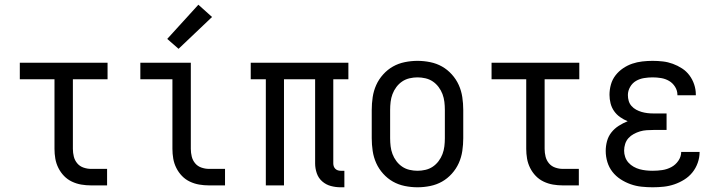

<svg xmlns="http://www.w3.org/2000/svg" viewBox="-20 -786 3040 814"><path d="M366 0Q345 0 324.5 -3.5Q304 -7 285 -16Q266 -25 251.5 -40Q237 -55 227.5 -74Q218 -93 214.5 -113.5Q211 -134 211 -155V-450H64V-520H436V-450H289V-155Q289 -138 293 -122Q297 -106 307.5 -93.5Q318 -81 334 -75.5Q350 -70 366 -70H434V0Z M866 0Q845 0 824.5 -3.5Q804 -7 785 -16Q766 -25 751.5 -40Q737 -55 727.5 -74Q718 -93 714.5 -113.5Q711 -134 711 -155V-450H575V-520H789V-155Q789 -138 793 -122Q797 -106 807.5 -93.5Q818 -81 834 -75.5Q850 -70 866 -70H934V0ZM737 -579 689 -621 821 -766 879 -714Z M1424 8Q1403 8 1382.5 2.5Q1362 -3 1346 -17Q1330 -31 1323 -51.5Q1316 -72 1316 -93V-450H1184V0H1107V-450H1043V-520H1457V-450H1393V-93Q1393 -87 1395 -81Q1397 -75 1401.5 -70.5Q1406 -66 1412 -64Q1418 -62 1424 -62H1440V8Z M1750 8Q1723 8 1696 2.5Q1669 -3 1646 -16Q1623 -29 1604.5 -49.5Q1586 -70 1575 -94.5Q1564 -119 1560 -146Q1556 -173 1556 -200V-320Q1556 -347 1560 -374Q1564 -401 1575 -425.5Q1586 -450 1604.5 -470.5Q1623 -491 1646 -504Q1669 -517 1696 -522.5Q1723 -528 1750 -528Q1777 -528 1804 -522.5Q1831 -517 1854 -504Q1877 -491 1895.5 -470.5Q1914 -450 1925 -425.5Q1936 -401 1940 -374Q1944 -347 1944 -320V-200Q1944 -173 1940 -146Q1936 -119 1925 -94.5Q1914 -70 1895.5 -49.5Q1877 -29 1854 -16Q1831 -3 1804 2.5Q1777 8 1750 8ZM1750 -62Q1767 -62 1784 -66Q1801 -70 1815 -79.5Q1829 -89 1839.5 -103Q1850 -117 1856 -133Q1862 -149 1864 -166Q1866 -183 1866 -200V-320Q1866 -337 1864 -354Q1862 -371 1856 -387Q1850 -403 1839.5 -417Q1829 -431 1815 -440.5Q1801 -450 1784 -454Q1767 -458 1750 -458Q1733 -458 1716 -454Q1699 -450 1685 -440.5Q1671 -431 1660.5 -417Q1650 -403 1644 -387Q1638 -371 1636 -354Q1634 -337 1634 -320V-200Q1634 -183 1636 -166Q1638 -149 1644 -133Q1650 -117 1660.5 -103Q1671 -89 1685 -79.5Q1699 -70 1716 -66Q1733 -62 1750 -62Z M2366 0Q2345 0 2324.5 -3.5Q2304 -7 2285 -16Q2266 -25 2251.5 -40Q2237 -55 2227.5 -74Q2218 -93 2214.5 -113.5Q2211 -134 2211 -155V-450H2064V-520H2436V-450H2289V-155Q2289 -138 2293 -122Q2297 -106 2307.5 -93.5Q2318 -81 2334 -75.5Q2350 -70 2366 -70H2434V0Z M2747 8Q2724 8 2700 5.5Q2676 3 2653.5 -5Q2631 -13 2611 -26Q2591 -39 2576.5 -57.5Q2562 -76 2555 -99Q2548 -122 2548 -146Q2548 -167 2553.5 -187.5Q2559 -208 2572 -224.5Q2585 -241 2603 -252.5Q2621 -264 2641 -272Q2624 -279 2609 -289.5Q2594 -300 2583.5 -315Q2573 -330 2568.5 -348Q2564 -366 2564 -384Q2564 -406 2570 -427.5Q2576 -449 2589.5 -466.5Q2603 -484 2621.5 -496.5Q2640 -509 2660.5 -516Q2681 -523 2703 -525.5Q2725 -528 2747 -528Q2769 -528 2790.5 -525.5Q2812 -523 2832.5 -515.5Q2853 -508 2871.5 -496Q2890 -484 2903 -466.5Q2916 -449 2923 -428Q2930 -407 2930 -386Q2930 -385 2930 -384Q2930 -383 2930 -382H2852Q2852 -383 2852 -383.5Q2852 -384 2852 -384Q2852 -402 2842 -418Q2832 -434 2816.5 -443Q2801 -452 2783 -455Q2765 -458 2747 -458Q2729 -458 2710.5 -455Q2692 -452 2676.5 -443Q2661 -434 2651.5 -417.5Q2642 -401 2642 -383Q2642 -370 2645.5 -358Q2649 -346 2657.5 -336.5Q2666 -327 2677 -321Q2688 -315 2700 -311.5Q2712 -308 2724.5 -306.5Q2737 -305 2750 -305H2806V-235H2750Q2736 -235 2721.5 -234Q2707 -233 2693.5 -229Q2680 -225 2667 -218Q2654 -211 2644.5 -200.5Q2635 -190 2630.5 -176Q2626 -162 2626 -147Q2626 -134 2630.5 -120.5Q2635 -107 2644.5 -96.5Q2654 -86 2666.5 -79Q2679 -72 2692 -68.5Q2705 -65 2719 -63.5Q2733 -62 2747 -62Q2768 -62 2788 -65Q2808 -68 2826 -77.5Q2844 -87 2856 -104.5Q2868 -122 2868 -142Q2868 -142 2868 -142Q2868 -142 2868 -142H2946Q2946 -142 2946 -141.5Q2946 -141 2946 -141Q2946 -118 2938 -95.5Q2930 -73 2915.5 -55Q2901 -37 2881 -24.5Q2861 -12 2839 -4.5Q2817 3 2794 5.5Q2771 8 2747 8Z"/></svg>

Font: Iosevka SS04
Style: Regular
Weight: 400
Monospace: yes
Designer: Belleve Invis
Foundry: Belleve Invis
Version: Version 19.0.0; ttfautohint (v1.8.4)